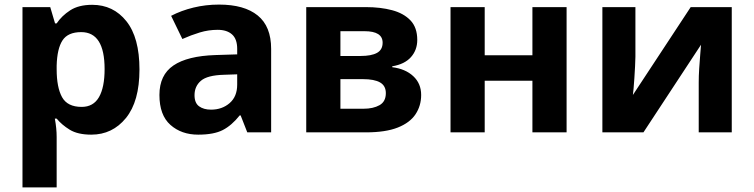

<svg xmlns="http://www.w3.org/2000/svg" viewBox="-20 -577 3288 837"><path d="M382 -556Q474 -556 531 -484.5Q588 -413 588 -274Q588 -135 529 -62.5Q470 10 378 10Q319 10 284 -11.5Q249 -33 227 -60H219Q227 -18 227 20V240H78V-546H199L220 -475H227Q249 -508 286 -532Q323 -556 382 -556ZM334 -437Q276 -437 252.5 -401Q229 -365 227 -291V-275Q227 -196 250.5 -153.5Q274 -111 336 -111Q387 -111 411.5 -153.5Q436 -196 436 -276Q436 -437 334 -437Z M935 -557Q1045 -557 1103.5 -509.5Q1162 -462 1162 -364V0H1058L1029 -74H1025Q990 -30 951 -10Q912 10 844 10Q771 10 723 -32.5Q675 -75 675 -163Q675 -250 736 -291.5Q797 -333 919 -337L1014 -340V-364Q1014 -407 991.5 -427Q969 -447 929 -447Q889 -447 851 -435.5Q813 -424 775 -407L726 -508Q770 -531 823.5 -544Q877 -557 935 -557ZM1014 -253 956 -251Q884 -249 856 -225Q828 -201 828 -162Q828 -128 848 -113.5Q868 -99 900 -99Q948 -99 981 -127.5Q1014 -156 1014 -208Z M1799 -403Q1799 -359 1771.5 -328Q1744 -297 1690 -288V-284Q1747 -277 1781.5 -245Q1816 -213 1816 -163Q1816 -116 1791.5 -79Q1767 -42 1714 -21Q1661 0 1575 0H1315V-546H1575Q1639 -546 1689.5 -532.5Q1740 -519 1769.5 -488Q1799 -457 1799 -403ZM1648 -391Q1648 -441 1569 -441H1464V-333H1552Q1599 -333 1623.5 -346.5Q1648 -360 1648 -391ZM1662 -171Q1662 -203 1637 -217.5Q1612 -232 1562 -232H1464V-103H1565Q1607 -103 1634.5 -118.5Q1662 -134 1662 -171Z M2093 -546V-336H2301V-546H2450V0H2301V-225H2093V0H1944V-546Z M2750 -546V-330Q2750 -313 2748.5 -288Q2747 -263 2745.5 -237Q2744 -211 2742 -191Q2740 -171 2739 -163L2991 -546H3170V0H3026V-218Q3026 -245 3028 -277.5Q3030 -310 3032.5 -338.5Q3035 -367 3036 -382L2785 0H2606V-546Z"/></svg>

Font: Noto IKEA Latin
Style: Bold
Weight: 700
Designer: Monotype Design Team
Foundry: Monotype Imaging Inc.
Version: Version 1.0